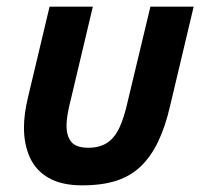

<svg xmlns="http://www.w3.org/2000/svg" viewBox="-20 -544 602 577"><path d="M227 13Q165 13 126 -9.5Q87 -32 69.5 -71.5Q52 -111 52 -160Q52 -181 55 -203.5Q58 -226 64 -251L129 -524H259L194 -250Q188 -227 184 -205.5Q180 -184 180 -165Q180 -136 194 -118Q208 -100 246 -100Q279 -100 301.5 -114.5Q324 -129 338.5 -159.5Q353 -190 364 -240L432 -524H562L491 -225Q477 -164 455.5 -119Q434 -74 403.5 -44.5Q373 -15 330 -1Q287 13 227 13Z"/></svg>

Font: Ubuntu Sans
Style: Bold Italic
Weight: 700
Italic angle: -13.5°
Designer: Dalton Maag Ltd
Foundry: Dalton Maag Ltd
Version: Version 1.006